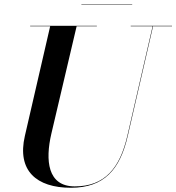

<svg xmlns="http://www.w3.org/2000/svg" viewBox="-20 -872 832 907"><path d="M364.5 -852V-850H604.5V-852ZM122.5 -750V-748H217L97.5 -230C59.5 -66 152 15 315 15C473 15 547.5 -73 583.5 -230L703 -748H792.5V-750H597.5V-748H701L581.5 -230C546 -77 474.5 8.5 333 8.5C204 8.5 193.5 -115 222.5 -240L342 -748H437.5V-750Z"/></svg>

Font: Bodoni* 96pt Medium
Style: Italic
Weight: 500
Italic angle: -13°
Version: Version 2.3